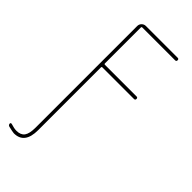

<svg xmlns="http://www.w3.org/2000/svg" viewBox="-295 -794 1090 1090"><g transform="rotate(45 250.0 -249.5)"><path d="M25.4 221.7Q15.6 218.8 14.6 208Q14.6 204.1 17.1 202.1Q19.5 200.2 24.4 201.2Q51.8 210 70.3 210Q104.5 210 119.6 189.5Q134.8 168.9 134.8 120.1V-695.3Q134.8 -710 145 -720.2Q155.3 -730.5 169.9 -730.5H424.8Q434.6 -730.5 434.6 -720.2Q434.6 -710 424.8 -710H160.2Q155.3 -710 155.3 -705.1V-415Q155.3 -410.2 160.2 -410.2H415Q424.8 -410.2 424.8 -399.9Q424.8 -389.6 415 -389.6H160.2Q155.3 -389.6 155.3 -384.8V120.1Q155.3 230.5 70.3 230.5Q57.6 229.5 25.4 221.7Z"/></g></svg>

Font: Rounded Mgen+ 1mn thin
Style: Regular
Weight: 100
Designer: [Source Han Sans]
Ryoko NISHIZUKA  (kana & ideographs); Paul D. Hunt (Latin, Greek & Cyrillic); Wenlong ZHANG  (bopomofo
Version: Version 1.059.20150602